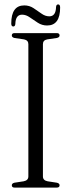

<svg xmlns="http://www.w3.org/2000/svg" viewBox="-20 -850 323 870"><path d="M174.5 -50.5Q174.5 -32.5 196 -28.5L238 -22Q250 -19 250 -10.5Q250 0 237 0H46Q33.5 0 33.5 -10.5Q33.5 -19 45 -22L87 -28.5Q108.5 -32.5 108.5 -50.5V-650Q108.5 -667.5 89 -671.5L45 -678Q33.5 -681 33.5 -689.5Q33.5 -700 46 -700H237Q250 -700 250 -689.5Q250 -681 238 -678L194 -671.5Q174.5 -668 174.5 -650ZM193.5 -734.5Q170.5 -734.5 151.5 -746.8Q132.5 -759 115.2 -771.2Q98 -783.5 80 -783.5Q50.5 -783.5 49.5 -741.5Q48.5 -730 40 -730Q31 -730 31 -743.5Q31 -825.5 90 -825.5Q113 -825.5 131.8 -813.2Q150.5 -801 167.8 -788.5Q185 -776 203.5 -776Q233 -776 234 -818.5Q235 -830 243.5 -830Q252.5 -830 252.5 -816Q252.5 -734.5 193.5 -734.5Z"/></svg>

Font: Fraunces 144pt S050 Light
Style: Regular
Weight: 300
Version: Version 1.000; ttfautohint (v1.8.3)